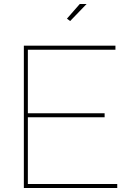

<svg xmlns="http://www.w3.org/2000/svg" viewBox="-20 -938 657 958"><path d="M119 -20H565V0H99V-710H556V-690H119V-373H502V-353H119ZM412 -918 330 -833 314 -845 378 -918Z"/></svg>

Font: Raleway
Style: Thin
Weight: 100
Designer: Matt McInerney, Pablo Impallari, Rodrigo Fuenzalida
Foundry: Matt McInerney, Pablo Impallari, Rodrigo Fuenzalida
Version: Version 3.000